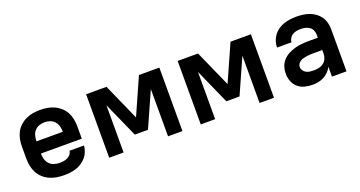

<svg xmlns="http://www.w3.org/2000/svg" viewBox="-36 -999 2772 1478"><g transform="rotate(-20 1350.0 -260.0)"><path d="M303 8Q273 8 243 3Q213 -2 185.5 -14.5Q158 -27 135.5 -47.5Q113 -68 99 -94.5Q85 -121 79 -150.5Q73 -180 73 -210V-310Q73 -340 78.5 -369.5Q84 -399 98 -425.5Q112 -452 134.5 -472.5Q157 -493 184 -505.5Q211 -518 240.5 -523Q270 -528 300 -528Q330 -528 359.5 -523Q389 -518 416 -505.5Q443 -493 465.5 -472.5Q488 -452 502 -425.5Q516 -399 521.5 -369.5Q527 -340 527 -310V-210H192Q192 -187 198 -164.5Q204 -142 219.5 -125Q235 -108 257.5 -100.5Q280 -93 303 -93Q319 -93 336 -95.5Q353 -98 368 -105Q383 -112 394 -125.5Q405 -139 406 -155H525Q523 -130 513.5 -105.5Q504 -81 487.5 -61.5Q471 -42 449.5 -28Q428 -14 403.5 -6Q379 2 353.5 5Q328 8 303 8ZM192 -310H408Q408 -333 402 -355.5Q396 -378 381 -395Q366 -412 344.5 -419.5Q323 -427 300 -427Q277 -427 255.5 -419.5Q234 -412 219 -395Q204 -378 198 -355.5Q192 -333 192 -310Z M675 0V-520H842L975 -221L1108 -520H1275V0H1157V-387L1029 -100H921L793 -387V0Z M1425 0V-520H1592L1725 -221L1858 -520H2025V0H1907V-387L1779 -100H1671L1543 -387V0Z M2339 8Q2307 8 2275.5 0Q2244 -8 2220 -29Q2196 -50 2184.5 -80.5Q2173 -111 2173 -143Q2173 -171 2182 -199Q2191 -227 2210.5 -248.5Q2230 -270 2255.5 -283.5Q2281 -297 2308.5 -305Q2336 -313 2364.5 -316Q2393 -319 2422 -319H2500V-344Q2500 -363 2492 -380.5Q2484 -398 2469 -408.5Q2454 -419 2435.5 -423Q2417 -427 2398 -427Q2381 -427 2363.5 -424Q2346 -421 2331.5 -412Q2317 -403 2307.5 -387.5Q2298 -372 2298 -355H2179Q2179 -381 2187.5 -406.5Q2196 -432 2211.5 -453Q2227 -474 2249 -489Q2271 -504 2295.5 -512.5Q2320 -521 2346 -524.5Q2372 -528 2398 -528Q2425 -528 2452.5 -524.5Q2480 -521 2505.5 -511.5Q2531 -502 2553 -486Q2575 -470 2590.5 -447.5Q2606 -425 2612.5 -398Q2619 -371 2619 -344V0H2500V-81Q2489 -59 2471.5 -41.5Q2454 -24 2432.5 -12.5Q2411 -1 2387 3.5Q2363 8 2339 8ZM2386 -93Q2407 -93 2428 -97.5Q2449 -102 2466 -115Q2483 -128 2491.5 -148Q2500 -168 2500 -189V-218H2422Q2409 -218 2395.5 -217Q2382 -216 2369 -214Q2356 -212 2343 -208.5Q2330 -205 2318.5 -198Q2307 -191 2299.5 -179.5Q2292 -168 2292 -155Q2292 -139 2301 -125.5Q2310 -112 2324 -104.5Q2338 -97 2354 -95Q2370 -93 2386 -93Z"/></g></svg>

Font: Iosevka Book
Style: Bold
Weight: 700
Designer: Belleve Invis
Foundry: Belleve Invis
Version: Version 28.0.7; ttfautohint (v1.8.3)